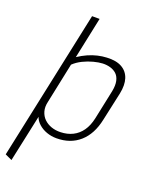

<svg xmlns="http://www.w3.org/2000/svg" viewBox="-169 -782 824 1077"><g transform="rotate(20 243.0 -243.5)"><path d="M446 -176 483 -346Q494 -399 482 -436.5Q470 -474 436 -493.5Q402 -513 346 -510Q320 -509 292 -502.5Q264 -496 236 -483.5Q208 -471 181 -453L233 -700H188L-2 194L39 213L99 -67Q106 -45 126.5 -26.5Q147 -8 175 2Q203 12 234 12Q317 12 372 -36.5Q427 -85 446 -176ZM438 -344 401 -168Q391 -122 369.5 -91.5Q348 -61 316 -45Q284 -29 244 -28Q214 -27 188.5 -36Q163 -45 145 -62.5Q127 -80 119.5 -106Q112 -132 120 -165L170 -404Q192 -425 221.5 -439.5Q251 -454 281.5 -462Q312 -470 335 -471Q360 -472 382 -465.5Q404 -459 419 -444.5Q434 -430 439.5 -405Q445 -380 438 -344Z"/></g></svg>

Font: Advent Pro Light
Style: Italic
Weight: 300
Italic angle: -12°
Version: Version 3.000